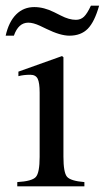

<svg xmlns="http://www.w3.org/2000/svg" viewBox="-45 -658 370 678"><path d="M276 -638H305Q289 -581 265 -556.5Q241 -532 200 -532Q168 -532 119 -556L96 -567Q72 -578 55 -578Q20 -578 4 -532H-25Q-14 -581 12 -607Q38 -633 76 -633Q110 -633 146 -615L170 -603Q199 -588 223 -588Q240 -588 251.5 -599Q263 -610 276 -638ZM253 0H16V-15Q68 -18 81.5 -33Q95 -48 95 -104V-331Q95 -366 88 -380Q81 -394 62 -394Q38 -394 20 -389V-405L174 -460L179 -456V-105Q179 -49 191.5 -34Q204 -19 253 -15Z"/></svg>

Font: STIX MathJax Latin
Style: Regular
Weight: 400
Designer: MicroPress Inc., with final additions and corrections provided by Coen Hoffman, Elsevier (retired)
Version: Version 1.1.1